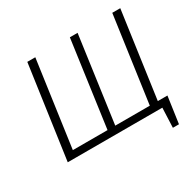

<svg xmlns="http://www.w3.org/2000/svg" viewBox="-174 -883 1255 1227"><g transform="rotate(-30 453.5 -270.0)"><path d="M767 -51H838L810 145H765L771 0H73L170 -685H229L140 -51H396L484 -685H541L453 -51H708L797 -685H856Z"/></g></svg>

Font: Fira Sans Light
Style: Italic
Weight: 300
Italic angle: -8°
Designer: bBox Type GmbH & Carrois Corporate GbR & Edenspiekermann AG
Foundry: bBox Type GmbH & Carrois Corporate GbR & Edenspiekermann AG
Version: Version 4.301